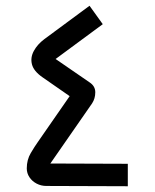

<svg xmlns="http://www.w3.org/2000/svg" viewBox="-20 -647 537 667"><path d="M424 0 141 -1Q123 -1 107.5 -9Q92 -17 82.5 -31Q73 -45 73 -62Q73 -92 87 -115.5Q101 -139 111 -153L222 -313L127 -379Q97 -400 91 -423.5Q85 -447 97.5 -470Q110 -493 134 -511L291 -627L337 -563L169 -439Q168 -441 167.5 -443Q167 -445 166 -447L291 -361Q311 -348 311 -326.5Q311 -305 300 -288L148 -69Q148 -71 148 -72.5Q148 -74 148 -76Q148 -78 148 -79L424 -78Z"/></svg>

Font: Mada
Style: Regular
Weight: 400
Designer: Khaled Hosny
Version: Version 1.5